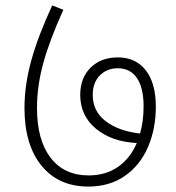

<svg xmlns="http://www.w3.org/2000/svg" viewBox="-20 -691 646 706"><path d="M553 -299Q553 -217 524 -150Q495 -83 439 -44Q383 -5 305 -5Q195 -5 132.5 -82Q70 -159 70 -294Q70 -378 95 -468.5Q120 -559 172 -671L213 -655Q163 -545 139.5 -460Q116 -375 116 -294Q116 -176 166 -111Q216 -46 306 -46Q369 -46 414 -77.5Q459 -109 483 -165Q390 -170 332.5 -218Q275 -266 275 -342Q275 -405 313.5 -442.5Q352 -480 413 -480Q479 -480 516 -432.5Q553 -385 553 -299ZM495 -200Q508 -245 508 -300Q508 -368 483.5 -404Q459 -440 413 -440Q373 -440 347 -413.5Q321 -387 321 -342Q321 -282 368.5 -245.5Q416 -209 495 -200Z"/></svg>

Font: FiraGO ExtraLight
Style: Regular
Weight: 200
Designer: bBox Type
Foundry: bBox Type GmbH
Version: Version 1.001